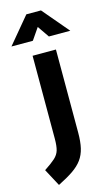

<svg xmlns="http://www.w3.org/2000/svg" viewBox="-180 -783 624 1065"><g transform="rotate(-15 132.0 -250.5)"><path d="M19 230 -34 131Q7 104 28 85Q49 66 56 42Q63 18 63 -24V-500H197V-23Q197 29 188.5 65.5Q180 102 160 129.5Q140 157 105.5 180.5Q71 204 19 230ZM-37 -580 89 -731H173L301 -580H178L132 -647L86 -580Z"/></g></svg>

Font: Titillium Web
Style: Bold
Weight: 700
Designer: Mohamed Gaber, Accademia di Belle Arti di Urbino
Foundry: Kief Type Foundry, Accademia di Belle Arti di Urbino
Version: Version 3.000